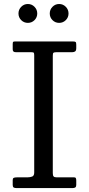

<svg xmlns="http://www.w3.org/2000/svg" viewBox="-20 -962 455 982"><path d="M282.5 -845Q302.5 -845 316.5 -859Q330.5 -873 330.5 -893Q330.5 -913 316.5 -927.2Q302.5 -941.5 282.5 -941.5Q262.5 -941.5 248.5 -927.2Q234.5 -913 234.5 -893Q234.5 -873 248.5 -859Q262.5 -845 282.5 -845ZM122.5 -845Q142.5 -845 156.5 -859Q170.5 -873 170.5 -893Q170.5 -913 156.5 -927.2Q142.5 -941.5 122.5 -941.5Q102.5 -941.5 88.5 -927.2Q74.5 -913 74.5 -893Q74.5 -873 88.5 -859Q102.5 -845 122.5 -845ZM250 -677Q250 -689.5 253.5 -692.2Q257 -695 269 -695H349Q358.5 -695 364.2 -699Q370 -703 370 -716V-733Q370 -744.5 366.8 -747.2Q363.5 -750 352 -750H60Q51.5 -750 48.2 -748.5Q45 -747 45 -737V-710Q45 -702 48.8 -698.5Q52.5 -695 62 -695H140Q151.5 -695 153.2 -691.5Q155 -688 155 -678V-80Q155 -63 144.5 -59Q134 -55 121 -55H68Q54 -55 49.5 -52Q45 -49 45 -41V-16Q45 -6.5 49.8 -3.2Q54.5 0 65 0H350Q360.5 0 365.2 -3.5Q370 -7 370 -16V-39Q370 -46 368 -50.5Q366 -55 359 -55H269Q258 -55 254 -59.8Q250 -64.5 250 -77Z"/></svg>

Font: Besley
Style: Regular
Weight: 400
Designer: Owen Earl
Foundry: indestructible type*
Version: Version 4.000